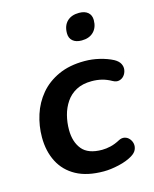

<svg xmlns="http://www.w3.org/2000/svg" viewBox="-111 -792 701 876"><g transform="rotate(-15 240.0 -354.0)"><path d="M270 10Q192 10 140.5 -18Q89 -46 63 -96.5Q37 -147 37 -213Q37 -267 53.5 -318.5Q70 -370 104 -410.5Q138 -451 190.5 -475Q243 -499 314 -499Q350 -499 385 -490.5Q420 -482 447 -468Q467 -457 474.5 -442.5Q482 -428 479.5 -413Q477 -398 468 -387Q459 -376 445 -372.5Q431 -369 415 -378Q392 -391 369.5 -396.5Q347 -402 322 -402Q279 -402 249 -386Q219 -370 200.5 -342.5Q182 -315 173.5 -282Q165 -249 165 -214Q165 -157 193.5 -122Q222 -87 288 -87Q307 -87 328.5 -92Q350 -97 374 -110Q388 -117 401 -114Q414 -111 423 -100.5Q432 -90 434.5 -76.5Q437 -63 431 -49Q425 -35 407 -24Q381 -8 342 1Q303 10 270 10ZM327 -593Q300 -593 285 -606Q270 -619 270 -642Q270 -678 290.5 -698Q311 -718 347 -718Q374 -718 389 -705Q404 -692 404 -669Q404 -634 383.5 -613.5Q363 -593 327 -593Z"/></g></svg>

Font: Nunito ExtraLight
Style: Bold Italic
Weight: 700
Italic angle: -9°
Version: Version 3.602